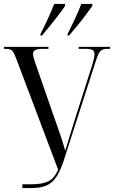

<svg xmlns="http://www.w3.org/2000/svg" viewBox="-20 -951 577 971"><path d="M93 0V-19H138Q191 -19 222.5 -33Q254 -47 274 -93L63 -652Q52 -682 43 -693Q34 -704 8 -704H0V-714H225V-704H199Q169 -704 158 -697.5Q147 -691 147 -678Q147 -669 150.5 -657Q154 -645 159 -631L264 -329Q279 -288 289.5 -256Q300 -224 310 -189Q321 -225 332 -261Q343 -297 355 -336L444 -615Q449 -632 453.5 -648.5Q458 -665 458 -676Q458 -693 447.5 -698.5Q437 -704 408 -704H378V-714H537V-704H524Q499 -704 488.5 -693.5Q478 -683 467 -650L302 -138Q285 -86 264.5 -55.5Q244 -25 214 -12.5Q184 0 137 0ZM185 -780Q205 -819 223 -858Q241 -897 254 -931H309V-921Q298 -904 277 -876.5Q256 -849 233.5 -821Q211 -793 192 -771H185ZM322 -780Q342 -819 360 -858Q378 -897 391 -931H447V-921Q435 -904 414.5 -876.5Q394 -849 371 -821Q348 -793 329 -771H322Z"/></svg>

Font: Noto Serif Display ExtraCondensed
Style: Regular
Weight: 400
Width: 2
Designer: Monotype Design Team
Foundry: Monotype Imaging Inc.
Version: Version 2.009